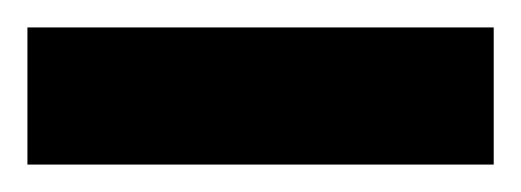

<svg xmlns="http://www.w3.org/2000/svg" viewBox="-40 -120 380 140"><path d="M320 -100H-20V0H320Z"/></svg>

Font: Reem Kufi
Style: Regular
Weight: 400
Designer: Khaled Hosny
Version: Version 0.007